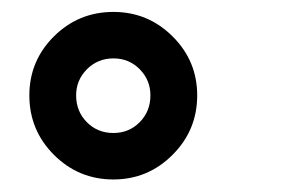

<svg xmlns="http://www.w3.org/2000/svg" viewBox="-20 -800 490 314"><path d="M165.5 -506.5Q108.5 -506.5 68.2 -546.8Q28 -587 28 -644Q28 -700.5 68.2 -740.5Q108.5 -780.5 165.5 -780.5Q222 -780.5 262.2 -740.5Q302.5 -700.5 302.5 -644Q302.5 -587 262.2 -546.8Q222 -506.5 165.5 -506.5ZM165.5 -582.5Q191 -582.5 208.5 -600.2Q226 -618 226 -644Q226 -669 208.5 -686.8Q191 -704.5 165.5 -704.5Q140 -704.5 122.2 -686.8Q104.5 -669 104.5 -644Q104.5 -618 122 -600.2Q139.5 -582.5 165.5 -582.5Z"/></svg>

Font: League Mono Condensed Medium
Style: Regular
Weight: 500
Width: 1
Designer: Tyler Finck
Foundry: The League of Moveable Type / Tyler Finck
Version: Version 2.210